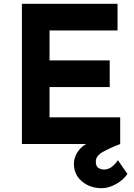

<svg xmlns="http://www.w3.org/2000/svg" viewBox="-20 -756 706 1008"><path d="M95 -736H597V-596H240V-439H556V-299H240V-140H611V0H95ZM514 232Q453 232 410.5 196.5Q368 161 368 103Q368 70 390 38Q412 6 453 -10L611 0Q554 22 518.5 42.5Q483 63 483 92Q483 117 496.5 125.5Q510 134 527 134Q566 134 599 85L649 157Q627 190 588 211Q549 232 514 232Z"/></svg>

Font: Reem Kufi Ink
Style: Bold
Weight: 700
Designer: Khaled Hosny
Version: Version 1.002